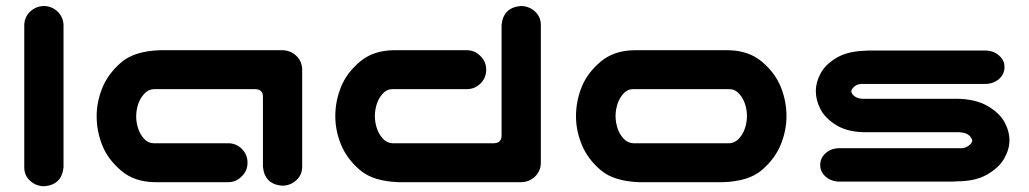

<svg xmlns="http://www.w3.org/2000/svg" viewBox="-20 -614 3458 645"><path d="M128.9 -593.8Q155.3 -592.8 173.8 -574.7Q192.4 -556.6 193.4 -530.3V-51.8Q187.5 6.8 128.9 11.7Q101.6 11.7 81.5 -6.3Q61.5 -24.4 61.5 -51.8V-530.3Q62.5 -557.6 82 -575.7Q101.6 -593.8 128.9 -593.8Z M863.3 -53.7V-289.1Q863.3 -313.5 837.9 -314.5H496.1Q477.5 -313.5 463.9 -298.3Q450.2 -283.2 443.8 -263.2Q437.5 -243.2 437.5 -222.7Q437.5 -203.1 443.8 -183.1Q450.2 -163.1 463.9 -147.9Q477.5 -132.8 496.1 -132.8H746.1Q773.4 -132.8 792.5 -113.8Q811.5 -94.7 811.5 -67.4Q811.5 -40 792 -21.5Q773.4 -2 746.1 -2H500Q431.6 -2.9 387.2 -40.5Q342.8 -78.1 323.7 -125.5Q304.7 -172.9 304.7 -223.6Q304.7 -272.5 324.2 -319.8Q343.8 -367.2 387.7 -404.8Q431.6 -442.4 517.6 -445.3H927.7Q955.1 -445.3 974.6 -427.2Q994.1 -409.2 995.1 -381.8V-53.7Q995.1 -26.4 975.1 -8.3Q955.1 9.8 927.7 9.8Q869.1 4.9 863.3 -53.7Z M1665 -530.3Q1670.9 -588.9 1729.5 -593.8Q1756.8 -593.8 1776.9 -575.7Q1796.9 -557.6 1796.9 -530.3V-65.4Q1795.9 -38.1 1776.4 -20Q1756.8 -2 1729.5 -2H1319.3Q1233.4 -4.9 1189.5 -42.5Q1145.5 -80.1 1126 -127.4Q1106.4 -174.8 1106.4 -223.6Q1106.4 -274.4 1125.5 -321.8Q1144.5 -369.1 1189 -406.7Q1233.4 -444.3 1301.8 -445.3H1547.9Q1575.2 -445.3 1593.8 -425.8Q1613.3 -407.2 1613.3 -379.9Q1613.3 -352.5 1594.2 -333.5Q1575.2 -314.5 1547.9 -314.5H1297.9Q1279.3 -314.5 1265.6 -299.3Q1252 -284.2 1245.6 -264.2Q1239.3 -244.1 1239.3 -224.6Q1239.3 -204.1 1245.6 -184.1Q1252 -164.1 1265.6 -148.9Q1279.3 -133.8 1297.9 -132.8H1639.6Q1665 -133.8 1665 -158.2Z M2127.9 -2Q2042 -4.9 1998 -42.5Q1954.1 -80.1 1934.6 -127.4Q1915 -174.8 1915 -223.6Q1915 -274.4 1934.1 -321.8Q1953.1 -369.1 1997.6 -406.7Q2042 -444.3 2110.4 -445.3H2426.8Q2495.1 -444.3 2539.6 -406.7Q2584 -369.1 2603 -321.8Q2622.1 -274.4 2622.1 -223.6Q2622.1 -174.8 2602.5 -127.4Q2583 -80.1 2539.1 -42.5Q2495.1 -4.9 2409.2 -2ZM2106.4 -314.5Q2087.9 -314.5 2074.2 -299.3Q2060.5 -284.2 2054.2 -264.2Q2047.9 -244.1 2047.9 -224.6Q2047.9 -204.1 2054.2 -184.1Q2060.5 -164.1 2074.2 -148.9Q2087.9 -133.8 2106.4 -132.8H2430.7Q2449.2 -133.8 2462.9 -148.9Q2476.6 -164.1 2482.9 -184.1Q2489.3 -204.1 2489.3 -224.6Q2489.3 -244.1 2482.9 -264.2Q2476.6 -284.2 2462.9 -299.3Q2449.2 -314.5 2430.7 -314.5Z M3354.5 -388.7Q3354.5 -364.3 3335 -347.7Q3316.4 -332 3289.1 -332H2876Q2863.3 -332 2855.5 -327.1Q2847.7 -322.3 2843.8 -316.9Q2839.8 -311.5 2839.8 -307.6Q2839.8 -302.7 2843.8 -297.4Q2847.7 -292 2855.5 -287.6Q2863.3 -283.2 2876 -282.2H3195.3Q3256.8 -281.2 3296.9 -258.3Q3336.9 -235.4 3354 -204.6Q3371.1 -173.8 3371.1 -142.6Q3371.1 -112.3 3353.5 -81.5Q3335.9 -50.8 3296.4 -27.8Q3256.8 -4.9 3195.3 -4.9Q3184.6 -3.9 3179.7 -3.9H2800.8Q2773.4 -3.9 2754.4 -20Q2735.4 -36.1 2735.4 -59.6Q2735.4 -84 2754.9 -100.6Q2773.4 -116.2 2800.8 -116.2H3203.1Q3217.8 -115.2 3227.1 -120.1Q3236.3 -125 3241.2 -130.9Q3246.1 -136.7 3246.1 -142.6Q3246.1 -145.5 3241.2 -152.8Q3236.3 -160.2 3227.1 -164.6Q3217.8 -168.9 3203.1 -169.9H2882.8Q2826.2 -170.9 2789.1 -193.8Q2752 -216.8 2736.3 -247.1Q2720.7 -277.3 2720.7 -307.6Q2720.7 -337.9 2736.8 -367.7Q2752.9 -397.5 2789.6 -419.4Q2826.2 -441.4 2882.8 -443.4Q2892.6 -444.3 2897.5 -444.3H3289.1Q3316.4 -444.3 3335.4 -428.2Q3354.5 -412.1 3354.5 -388.7Z"/></svg>

Font: Nico Moji
Style: Regular
Weight: 400
Version: Version 1.02